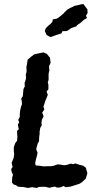

<svg xmlns="http://www.w3.org/2000/svg" viewBox="-20 -933 492 960"><path d="M158 -106 180 -104 199 -101 220 -102H237L251 -105L267 -111L281 -110L300 -107L312 -108L334 -115L346 -112L356 -116L381 -108L395 -105L409 -95L412 -84L417 -67L409 -40L392 -24L381 -16L374 -13L339 -2L333 0L309 3L298 -3L282 4L265 5L255 0L239 3L226 6L207 1H189L173 2L164 7L142 3L128 5L120 7L97 2L71 1L60 -7L49 -10L40 -20L41 -46L45 -59L38 -74L36 -88L43 -98L38 -119L45 -135L48 -143L51 -163L49 -178V-197L56 -217L65 -229L67 -247L66 -264L65 -278L74 -287L69 -309L76 -322L71 -333L79 -349V-364L81 -382L85 -399L90 -412L89 -427L86 -440L94 -452L96 -472L97 -487L104 -501L103 -519L109 -536L110 -547L109 -560L113 -575L112 -597L116 -619L118 -634L136 -650L151 -661L163 -664L197 -671L214 -664L223 -653L230 -644L233 -619L225 -602L226 -590L227 -581L223 -565V-548V-534L219 -521L222 -509V-487L213 -475L219 -459L212 -441L207 -430L202 -414L197 -399L202 -386L191 -370L198 -351L190 -336L187 -318L189 -307L181 -293L178 -274V-263L176 -248L175 -226L169 -217L164 -199L161 -187L168 -169L165 -156L160 -137L156 -119ZM231 -748 213 -758 204 -778 209 -792 221 -804 232 -813 242 -824 244 -836 265 -840 283 -853 297 -865 303 -872 317 -885 330 -893 344 -899 353 -904 369 -907 384 -911 397 -913 408 -898 417 -886 418 -868 410 -854 415 -843 403 -836 395 -830 384 -820 368 -809 361 -801 343 -795 334 -791 315 -778 292 -777 287 -766 261 -758 240 -750Z"/></svg>

Font: Winky Rough Medium
Style: Italic
Weight: 500
Italic angle: -8.97852°
Designer: Simon Atzbach
Foundry: typofactur
Version: Version 1.206; ttfautohint (v1.8.4.7-5d5b)